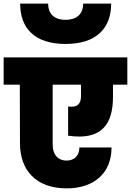

<svg xmlns="http://www.w3.org/2000/svg" viewBox="-34 -1056 721 1057"><path d="M-14 -590H75L76 -267C76 -120 163 -19 334 -19C480 -19 580 -100 580 -244H403C403 -199 375 -172 332 -172C289 -172 256 -200 256 -261V-590H412V-527C412 -483 390 -462 341 -470V-309C525 -282 588 -371 588 -523V-590H667V-740H-14ZM327 -814C500 -814 578 -904 578 -1036H424C424 -985 395 -947 327 -947C259 -947 231 -985 231 -1036H77C77 -904 153 -814 327 -814Z"/></svg>

Font: SVN-Poppins ExtraBold
Style: Regular
Weight: 800
Designer: Ninad Kale (Devanagari), Jonny Pinhorn (Latin)
Foundry: Indian Type Foundry
Version: Version 3.002 2017; ttfautohint (v1.8.3)